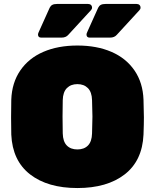

<svg xmlns="http://www.w3.org/2000/svg" viewBox="-20 -940 782 970"><path d="M371 10Q221 10 132 -59Q43 -128 37 -260Q36 -287 36 -347Q36 -408 37 -436Q40 -522 82.5 -584Q125 -646 199 -678Q273 -710 371 -710Q469 -710 543 -678Q617 -646 659.5 -584Q702 -522 705 -436Q707 -380 707 -347Q707 -314 705 -260Q699 -128 610 -59Q521 10 371 10ZM445 -266Q447 -324 447 -351Q447 -380 445 -434Q444 -475 424 -495Q404 -515 371 -515Q338 -515 318 -495Q298 -475 297 -434Q296 -407 296 -351Q296 -295 297 -266Q298 -225 317.5 -205Q337 -185 371 -185Q405 -185 424.5 -205Q444 -225 445 -266ZM268 -920H425Q434 -920 439.5 -915Q445 -910 445 -901Q445 -894 439 -888L325 -764Q313 -750 291 -750H188Q172 -750 172 -766Q172 -771 177 -781L231 -901Q236 -911 244.5 -915.5Q253 -920 268 -920ZM513 -920H670Q679 -920 684.5 -915Q690 -910 690 -901Q690 -894 684 -888L570 -764Q558 -750 536 -750H433Q417 -750 417 -766Q417 -771 422 -781L476 -901Q481 -911 489.5 -915.5Q498 -920 513 -920Z"/></svg>

Font: Rubik
Style: Regular
Weight: 900
Designer: Hubert & Fischer
Foundry: Hubert & Fischer
Version: Version 1.100